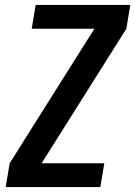

<svg xmlns="http://www.w3.org/2000/svg" viewBox="-20 -755 546 775"><path d="M3 0 19 -96 361 -639H108L124 -735H506L490 -639L148 -96H401L385 0Z"/></svg>

Font: Iosevka Oblique
Style: Bold
Weight: 700
Italic angle: -9°
Monospace: yes
Designer: Belleve Invis
Foundry: Belleve Invis
Version: Version 32.5.0; ttfautohint (v1.8.4)